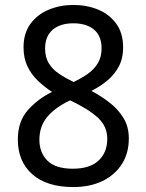

<svg xmlns="http://www.w3.org/2000/svg" viewBox="-20 -745 591 775"><path d="M276 10Q169 10 110.5 -41.5Q52 -93 52 -182Q52 -255 92.5 -300.5Q133 -346 190 -374Q158 -395 132 -420Q106 -445 90.5 -478Q75 -511 75 -554Q75 -611 103 -649Q131 -687 177 -706Q223 -725 276 -725Q331 -725 376.5 -706Q422 -687 449.5 -649Q477 -611 477 -553Q477 -510 460 -477.5Q443 -445 414.5 -421Q386 -397 349 -378Q387 -358 421.5 -331.5Q456 -305 478 -269.5Q500 -234 500 -186Q500 -126 471.5 -82Q443 -38 393 -14Q343 10 276 10ZM274 -64Q343 -64 378 -97Q413 -130 413 -185Q413 -235 375 -270Q337 -305 263 -340Q202 -311 170.5 -273Q139 -235 139 -181Q139 -129 171.5 -96.5Q204 -64 274 -64ZM277 -414Q309 -429 334.5 -447Q360 -465 375 -490Q390 -515 390 -550Q390 -600 359.5 -625.5Q329 -651 275 -651Q241 -651 215.5 -639.5Q190 -628 176 -605.5Q162 -583 162 -550Q162 -514 177 -489.5Q192 -465 218 -447.5Q244 -430 277 -414Z"/></svg>

Font: hexlsinhala05
Style: Book
Weight: 400
Designer: Jelle Bosma - Monotype Design Team
Foundry: Monotype Imaging Inc.
Version: Version 2.003